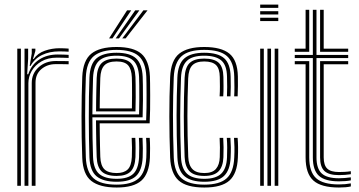

<svg xmlns="http://www.w3.org/2000/svg" viewBox="-20 -813 1572 840"><path d="M87.3 0V-600H103.1L103.1 -555.9L98.9 -488.2H103.5Q117.7 -530.4 151.7 -552.5Q185.6 -574.6 232.8 -574.6Q245.3 -574.6 259.1 -574.1Q272.9 -573.6 280.3 -573V-559.5Q270.7 -560 255.6 -560.4Q240.5 -560.8 228.8 -560.8Q189.8 -560.8 161.8 -544.7Q133.9 -528.6 119 -503.1Q104.2 -477.5 104.2 -449V0ZM55.6 0V-600H71.4V0ZM118.9 0V-450Q118.9 -491.5 148.9 -518.7Q178.8 -546 223.6 -546Q238.2 -546 253.1 -545.9Q268.1 -545.8 280.3 -545.4V-531.8Q268.4 -532.2 253.3 -532.3Q238.1 -532.4 223.4 -532.4Q187 -532.4 161.2 -510.8Q135.4 -489.2 135.4 -451.1V0ZM110 -524.6 118.9 -579.4V-600H134.7L134.8 -590.4L124.3 -554.8H127.2Q145 -580.3 176.1 -591.1Q207.2 -602 240 -602Q248.3 -602 259.3 -601.6Q270.3 -601.2 280.3 -600.4V-586.8Q272.2 -587.4 261.5 -587.8Q250.7 -588.2 239.5 -588.2Q196.5 -588.2 163.9 -572.4Q131.2 -556.5 113.5 -524.6Z M490.5 7.4Q416.2 7.4 379.4 -21.5Q342.7 -50.5 339.9 -121.9Q338.2 -166.1 337.4 -212.3Q336.7 -258.4 336.7 -304.5Q336.7 -350.5 337.6 -394.2Q338.4 -438 339.9 -477Q343.2 -549 379.6 -578.2Q416 -607.4 489.8 -607.4Q564.2 -607.4 598.4 -577.9Q632.7 -548.3 635.9 -478.5Q636.4 -471 636.6 -448.5Q636.9 -426.1 637 -395.6Q637.1 -365 636.7 -332.7Q636.2 -300.5 634.7 -273.4H416.1Q416.4 -246.9 416.6 -222.7Q416.9 -198.5 417.5 -175Q418.1 -151.6 418.8 -126.9Q420.2 -88.9 436.8 -72.4Q453.5 -55.9 490.5 -55.9Q522 -55.9 538.4 -71.4Q554.8 -86.8 556.8 -126.1Q557.7 -143.7 557.5 -167.5Q557.3 -191.3 556.1 -209.8H571.9Q573.2 -188.2 573.2 -164.4Q573.3 -140.5 572.6 -125.5Q570.4 -81.5 551.1 -62.4Q531.9 -43.3 490.5 -43.3Q445.1 -43.3 424.9 -62.8Q404.7 -82.2 403 -126.2Q402 -153.6 401.4 -181.1Q400.8 -208.6 400.5 -235.2Q400.3 -261.9 400 -286.5H619.4Q620.6 -313.4 621 -343.5Q621.3 -373.6 621.2 -401.4Q621 -429.1 620.8 -449.7Q620.5 -470.2 620.1 -477.8Q617.4 -540.6 587 -567.7Q556.7 -594.8 489.8 -594.8Q423.8 -594.8 391 -568Q358.2 -541.3 355.5 -474.7Q354.1 -440.3 353.3 -397.2Q352.6 -354 352.5 -307Q352.5 -260 353.3 -213.3Q354 -166.6 355.5 -124.7Q358 -61.3 389 -33.2Q420 -5.2 490.5 -5.2Q555.9 -5.2 586.4 -32.4Q616.9 -59.6 620.1 -123.7Q620.6 -134.2 620.7 -149.5Q620.9 -164.8 620.5 -180.8Q620.2 -196.9 619.2 -209.8H635Q636.5 -190.4 636.6 -164.8Q636.7 -139.1 635.9 -122.9Q632.5 -53.2 598.6 -22.9Q564.8 7.4 490.5 7.4ZM490.5 -17.8Q431.9 -17.8 402.8 -41.5Q373.7 -65.3 371.3 -124.5Q370 -161.3 369.3 -205.5Q368.6 -249.8 368.5 -296.8Q368.4 -343.9 369.1 -389.3Q369.9 -434.8 371.3 -473.8Q373.8 -533.8 402.5 -558Q431.2 -582.2 489.8 -582.2Q548.3 -582.2 575 -557.8Q601.6 -533.5 604.2 -477.5Q604.7 -468.2 605.1 -440Q605.5 -411.7 605.4 -374.3Q605.2 -336.9 603.9 -299.6H384.2Q384.2 -255.4 384.9 -209.5Q385.7 -163.6 387.1 -125.6Q389.2 -73.5 414 -52.1Q438.8 -30.7 490.5 -30.7Q539.5 -30.7 562.7 -52.2Q585.8 -73.7 588.4 -124.8Q589.2 -140.3 589.1 -165.2Q589 -190.1 587.7 -209.8H603.6Q604.8 -189.4 604.9 -164.8Q605 -140.2 604.2 -124.3Q601.4 -67.3 575 -42.6Q548.6 -17.8 490.5 -17.8ZM384.2 -312.6H588.5Q589.4 -345.8 589.5 -379.5Q589.6 -413.1 589.3 -439.5Q588.9 -465.9 588.4 -476.6Q586.3 -526.1 563.4 -547.7Q540.4 -569.3 489.8 -569.3Q437.4 -569.3 413.4 -547.2Q389.5 -525 387.1 -473.1Q385.7 -436.4 385.1 -394.4Q384.5 -352.3 384.2 -312.6ZM400.3 -325.7Q400.4 -344.4 400.6 -369.3Q400.9 -394.3 401.5 -421.1Q402.1 -447.9 403 -472.2Q404.8 -517.8 425.1 -537.3Q445.5 -556.7 489.8 -556.7Q532.2 -556.7 551.5 -538Q570.8 -519.3 572.6 -476.1Q573.1 -465.6 573.4 -441.5Q573.7 -417.3 573.7 -386.8Q573.6 -356.2 572.7 -325.7ZM416.2 -338.7H557.1Q557.7 -368.8 557.7 -396.8Q557.7 -424.8 557.5 -445.8Q557.2 -466.7 556.8 -475Q555.3 -510.3 540.5 -527.2Q525.8 -544.1 489.8 -544.1Q452.6 -544.1 436.4 -526.7Q420.2 -509.4 418.8 -471.6Q418.1 -448.3 417.5 -426.2Q417 -404.1 416.7 -382.5Q416.5 -360.9 416.2 -338.7ZM457.2 -645 535.9 -767.8H554.1L472 -645ZM514.8 -645 607.3 -767.8H625.5L529.6 -645ZM486.1 -645 571.6 -767.8H589.8L500.6 -645Z M874 7.4Q796 7.4 761.7 -23.3Q727.4 -54.1 724.4 -123.8Q722.6 -168.6 721.8 -213.7Q720.9 -258.9 720.9 -303.4Q720.9 -348 721.7 -391.3Q722.5 -434.5 724.4 -475.7Q727.7 -549.2 764.2 -578.3Q800.8 -607.4 873.2 -607.4Q948.1 -607.4 983.6 -578.4Q1019.2 -549.4 1020.7 -478.5Q1021 -460.1 1020.9 -436.7Q1020.9 -413.2 1019.7 -391.6H1004.5Q1005.7 -410.1 1005.6 -431.7Q1005.4 -453.4 1004.8 -478.1Q1003.4 -540.6 972.8 -567.7Q942.3 -594.8 873.2 -594.8Q805.1 -594.8 774.2 -567Q743.2 -539.1 740.2 -474.8Q738.6 -437.1 737.7 -395.8Q736.8 -354.6 736.7 -310.5Q736.6 -266.4 737.5 -219.7Q738.4 -172.9 740.2 -123.8Q742.9 -59.8 774.7 -32.5Q806.5 -5.2 874 -5.2Q941.6 -5.2 971.8 -33Q1002.1 -60.7 1004.8 -123.5Q1006.1 -148.2 1005.7 -169.6Q1005.3 -191 1003.8 -209.8H1019.6Q1021.2 -191.5 1021.5 -170Q1021.9 -148.6 1020.7 -122.9Q1017.7 -53.2 983.6 -22.9Q949.5 7.4 874 7.4ZM874 -17.8Q815.6 -17.8 787 -42.3Q758.4 -66.8 756.1 -124.5Q754.3 -173.3 753.3 -219.1Q752.4 -264.8 752.5 -307.9Q752.6 -351 753.5 -392.4Q754.4 -433.7 756 -473.8Q758.5 -533.5 786.9 -557.8Q815.3 -582.2 873.2 -582.2Q933.2 -582.2 960.5 -558.3Q987.9 -534.4 989 -477.6Q989.6 -454.3 989.6 -433.4Q989.6 -412.5 988.4 -391.6H972.9Q974 -410.4 973.9 -432.4Q973.8 -454.4 973.2 -477.2Q972.3 -528.1 948 -548.7Q923.7 -569.3 873.2 -569.3Q821 -569.3 797.6 -546.8Q774.2 -524.3 771.9 -473.1Q770.3 -431.1 769.4 -389.5Q768.5 -348 768.4 -305.4Q768.3 -262.9 769.2 -218.3Q770.1 -173.7 771.9 -125.6Q774 -75.8 797.9 -53.3Q821.8 -30.7 874 -30.7Q924.2 -30.7 947.6 -53Q971 -75.2 973.2 -124.2Q974.2 -146 974 -167Q973.9 -188 972.2 -209.8H988Q989.5 -189.3 989.9 -169.4Q990.2 -149.6 989 -123.8Q986.6 -68.4 959.9 -43.1Q933.1 -17.8 874 -17.8ZM874 -43.3Q829.4 -43.3 809.4 -63.6Q789.4 -84 787.7 -126.2Q785.9 -175.1 785 -219Q784.1 -262.9 784.1 -304.2Q784.1 -345.6 785 -387.1Q785.9 -428.6 787.7 -473Q789.7 -517.8 809.6 -537.3Q829.6 -556.7 873.2 -556.7Q917.1 -556.7 936.9 -538.3Q956.6 -519.9 957.4 -476.3Q957.7 -459.2 957.9 -436.5Q958.2 -413.9 956.7 -391.6H940.8Q942.3 -414.1 942.1 -434.6Q941.8 -455.1 941.5 -476.2Q941.1 -512.5 925.2 -528.3Q909.3 -544.1 873.2 -544.1Q837.8 -544.1 821.4 -527.2Q805 -510.4 803.3 -470.5Q801.7 -428.7 800.8 -388Q799.9 -347.2 799.9 -305.4Q799.9 -263.7 800.8 -219.5Q801.7 -175.4 803.6 -126.9Q804.9 -91.3 821.5 -73.6Q838 -55.9 874 -55.9Q908.9 -55.9 924.7 -73.9Q940.4 -92 941.5 -125.4Q942.4 -148.1 942.2 -168.3Q942.1 -188.5 940.8 -209.8H956.6Q957.9 -190.3 958.1 -168.9Q958.3 -147.5 957.4 -125Q955.7 -83.6 936.2 -63.5Q916.7 -43.3 874 -43.3Z M1118.3 -778.5V-792.9H1197.5V-778.5ZM1118.3 -720.9V-735.3H1197.5V-720.9ZM1118.3 -749.7V-764.1H1197.5V-749.7ZM1181.7 0V-600H1197.5V0ZM1118.3 0V-600H1134.2V0ZM1150 0V-600H1165.8V0Z M1462.9 -19.6Q1401.9 -19.6 1375.3 -43.9Q1348.7 -68.2 1348.7 -124.3V-559.1H1269.6V-572.7H1348.7V-770H1364.6V-572.7H1503.3V-559.1H1364.6V-124.3Q1364.6 -75.5 1387.4 -54.3Q1410.1 -33.1 1462.9 -33.1Q1475.4 -33.1 1488.3 -34.2Q1501.3 -35.2 1514.9 -37.1V-23.9Q1503.6 -21.7 1490.6 -20.7Q1477.5 -19.6 1462.9 -19.6ZM1462.9 7.4Q1384.9 7.4 1351 -23.2Q1317 -53.8 1317 -124.3V-531.8H1269.6V-545.4H1332.9V-124.3Q1332.9 -60.9 1363 -33.5Q1393.1 -6.1 1462.9 -6.1Q1477 -6.1 1490 -7.3Q1503.1 -8.5 1514.9 -10.7V2.7Q1494.5 7.4 1462.9 7.4ZM1462.9 -46.9Q1418.6 -46.9 1399.5 -64.8Q1380.4 -82.8 1380.4 -124.3V-545.4H1503.3V-531.8H1396.2V-124.3Q1396.2 -89.9 1411.8 -75.2Q1427.4 -60.4 1462.9 -60.4Q1474.7 -60.4 1488 -61.1Q1501.2 -61.7 1514.9 -64V-50.8Q1502.7 -48.9 1489.6 -47.9Q1476.6 -46.9 1462.9 -46.9ZM1269.6 -586.4V-600H1317V-770H1332.9V-586.4ZM1380.4 -586.4V-770H1396.2V-600H1503.3V-586.4Z"/></svg>

Font: Big Shoulders Inline Text Thin
Style: Regular
Weight: 100
Designer: Patric King
Foundry: XO Type Co
Version: Version 2.002